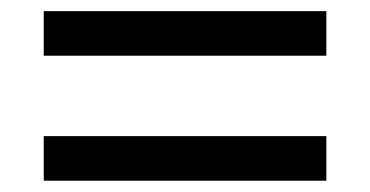

<svg xmlns="http://www.w3.org/2000/svg" viewBox="-20 -436 665 345"><path d="M566.4 -335.9H58.6V-416H566.4ZM566.4 -111.3H58.6V-191.4H566.4Z"/></svg>

Font: Wanted Sans Std Variable
Style: Regular
Weight: 400
Designer: Original Design by Kil Hyung-jin and Kang Hanbin, Wanted Lab, Inc;
Foundry: Wanted Lab, Inc.
Version: Version 1.003;Glyphs 3.2 (3227)